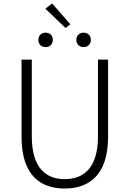

<svg xmlns="http://www.w3.org/2000/svg" viewBox="-20 -1072 745 1105"><path d="M352 13C483 13 602 -55 602 -284V-729H544V-288C544 -98 455 -41 352 -41C251 -41 163 -98 163 -288V-729H104V-284C104 -55 221 13 352 13ZM242 -801C267 -801 284 -817 284 -842C284 -868 267 -884 242 -884C218 -884 201 -868 201 -842C201 -817 218 -801 242 -801ZM357 -911 385 -932 280 -1052 241 -1022ZM461 -801C485 -801 503 -817 503 -842C503 -868 485 -884 461 -884C438 -884 419 -868 419 -842C419 -817 438 -801 461 -801Z"/></svg>

Font: Noto Sans SC Light
Style: Regular
Weight: 300
Designer: Ryoko NISHIZUKA 西塚涼子 (kana, bopomofo & ideographs); Paul D. Hunt (Latin, Greek & Cyrillic); Sandoll Communications 산돌커뮤니
Foundry: Adobe
Version: Version 2.004;hotconv 1.0.118;makeotfexe 2.5.65603